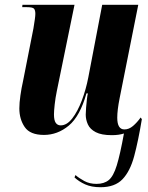

<svg xmlns="http://www.w3.org/2000/svg" viewBox="-20 -556 621 804"><path d="M401 228Q363 228 336.5 216Q310 204 292 187L296 177Q311 190 333 202Q355 214 384 214Q416 214 435.5 198Q455 182 469 136.5Q483 91 499 3Q478 10 448 10Q405 10 381 -2.5Q357 -15 348 -35Q339 -55 339 -76Q339 -87 340.5 -105.5Q342 -124 344 -141Q346 -158 348 -165H342Q315 -69 268 -30Q221 9 164 9Q106 9 83.5 -24Q61 -57 61 -102Q61 -125 65.5 -156.5Q70 -188 76 -214L120 -437Q124 -462 126 -476Q128 -490 128 -498Q128 -513 122.5 -519.5Q117 -526 93 -526H73L74 -536H292L218 -175Q212 -146 209 -118.5Q206 -91 206 -77Q206 -52 213.5 -41.5Q221 -31 234 -31Q260 -31 282.5 -60Q305 -89 322.5 -135Q340 -181 350 -233L408 -536H559L481 -145Q471 -95 471 -63Q471 -14 501 -14Q520 -14 537 -28.5Q554 -43 569 -64L574 -57Q559 34 542 97.5Q525 161 493 194.5Q461 228 401 228Z"/></svg>

Font: Noto Serif Display ExtraCondensed ExtraBold
Style: Italic
Weight: 800
Width: 2
Italic angle: -12°
Designer: Monotype Design Team
Foundry: Monotype Imaging Inc.
Version: Version 2.009